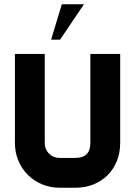

<svg xmlns="http://www.w3.org/2000/svg" viewBox="-20 -881 634 901"><path d="M544 -210Q544 -164 528.5 -125.5Q513 -87 485 -59Q457 -31 418.5 -15.5Q380 0 334 0H260Q216 0 177.5 -16Q139 -32 110.5 -60.5Q82 -89 66 -127.5Q50 -166 50 -210V-628H190V-210Q190 -180 210 -160Q230 -140 260 -140H334Q404 -140 404 -210V-628H544ZM270 -861H374L262 -695H220Z"/></svg>

Font: CAT North
Style: Regular
Weight: 400
Designer: Peter Wiegel
Foundry: Peter Wiegel
Version: Version 1.000